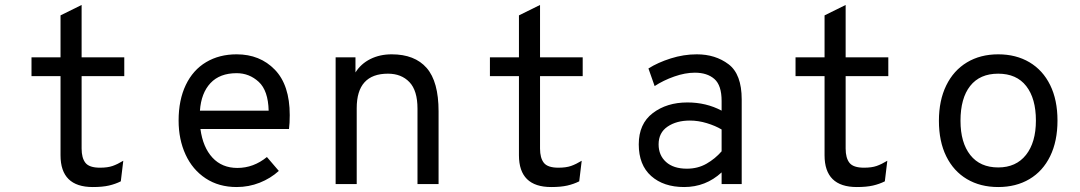

<svg xmlns="http://www.w3.org/2000/svg" viewBox="-20 -742 4352 774"><path d="M224 -116V-435H107V-511H224V-680L309 -722V-511H481V-435H309V-143Q309 -105 324.5 -85.5Q340 -66 383 -66Q414 -66 434 -73Q454 -80 477 -94L467 -11Q445 0 419 6Q393 12 354 12Q224 12 224 -116Z M1145 -222H788Q798 -148 836.5 -106.5Q875 -65 937 -65Q1002 -65 1056 -109L1104 -53Q1071 -23 1027 -5.5Q983 12 934 12Q862 12 809 -23Q756 -58 728 -119Q700 -180 700 -256Q700 -339 729 -399.5Q758 -460 811 -491.5Q864 -523 934 -523Q1028 -523 1088 -461Q1148 -399 1148 -278Q1148 -245 1145 -222ZM1063 -296Q1061 -377 1023 -412Q985 -447 934 -447Q866 -447 828.5 -407Q791 -367 786 -296Z M1748 -293V0H1663V-304Q1663 -377 1630.5 -411Q1598 -445 1544 -445Q1418 -445 1418 -306V0H1333V-511H1413V-450Q1435 -485 1473 -504Q1511 -523 1559 -523Q1652 -523 1700 -468Q1748 -413 1748 -293Z M2072 -116V-435H1955V-511H2072V-680L2157 -722V-511H2329V-435H2157V-143Q2157 -105 2172.5 -85.5Q2188 -66 2231 -66Q2262 -66 2282 -73Q2302 -80 2325 -94L2315 -11Q2293 0 2267 6Q2241 12 2202 12Q2072 12 2072 -116Z M2555 -160Q2555 -243 2611.5 -286Q2668 -329 2751 -329Q2827 -329 2889 -296V-335Q2889 -398 2860 -423.5Q2831 -449 2781 -449Q2742 -449 2698 -433.5Q2654 -418 2619 -395L2594 -466Q2632 -490 2684 -506.5Q2736 -523 2789 -523Q2864 -523 2917 -483Q2970 -443 2970 -341V0H2889V-47Q2825 12 2738 12Q2655 12 2605 -32.5Q2555 -77 2555 -160ZM2889 -132V-220Q2864 -235 2829.5 -245.5Q2795 -256 2761 -256Q2707 -256 2671 -231.5Q2635 -207 2635 -160Q2635 -116 2665 -89Q2695 -62 2749 -62Q2793 -62 2828 -82Q2863 -102 2889 -132Z M3304 -116V-435H3187V-511H3304V-680L3389 -722V-511H3561V-435H3389V-143Q3389 -105 3404.5 -85.5Q3420 -66 3463 -66Q3494 -66 3514 -73Q3534 -80 3557 -94L3547 -11Q3525 0 3499 6Q3473 12 3434 12Q3304 12 3304 -116Z M3765 -255Q3765 -337 3794.5 -397.5Q3824 -458 3878 -490.5Q3932 -523 4004 -523Q4076 -523 4130 -491Q4184 -459 4213.5 -399Q4243 -339 4243 -256Q4243 -173 4213.5 -112.5Q4184 -52 4130 -20Q4076 12 4004 12Q3932 12 3878 -20Q3824 -52 3794.5 -112Q3765 -172 3765 -255ZM4156 -256Q4156 -345 4117 -395Q4078 -445 4004 -445Q3930 -445 3891 -395.5Q3852 -346 3852 -255Q3852 -167 3891.5 -117Q3931 -67 4004 -67Q4076 -67 4116 -117.5Q4156 -168 4156 -256Z"/></svg>

Font: Overpass Mono
Style: Regular
Weight: 400
Monospace: yes
Designer: Delve Withrington, Dave Bailey
Foundry: Delve Fonts
Version: Version 1.000;DELV;Overpass